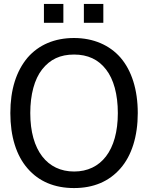

<svg xmlns="http://www.w3.org/2000/svg" viewBox="-20 -934 748 969"><path d="M299.8 -914.1H201.7V-818.8H299.8ZM501.5 -914.1H403.3V-818.8H501.5ZM587.9 -643.6C532.7 -706.5 451.2 -742.2 353.5 -742.2C255.9 -742.2 175.8 -708 119.6 -643.6C61.5 -574.7 32.2 -481 32.2 -363.3C32.2 -244.6 62.5 -148.9 119.1 -84C175.8 -18.1 255.4 15.1 353.5 15.1C452.1 15.1 530.3 -18.1 587.9 -84C644.5 -148.4 675.3 -246.1 675.3 -363.3C675.3 -482.4 644 -578.6 587.9 -643.6ZM574.7 -363.3C574.7 -174.3 489.3 -68.4 354 -68.4C219.2 -68.4 132.8 -174.3 132.8 -363.3C132.8 -457 153.8 -534.2 192.4 -583.5C232.9 -634.8 283.7 -658.7 354 -658.7C422.9 -658.7 476.6 -633.8 515.1 -583.5C553.7 -534.2 574.7 -457.5 574.7 -363.3Z"/></svg>

Font: SG Kara SemiBold
Style: Regular
Weight: 400
Designer: Damoon Khanjanzadeh
Version: Version 1.000